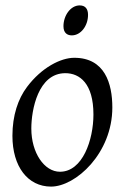

<svg xmlns="http://www.w3.org/2000/svg" viewBox="-20 -671 461 711"><path d="M222 -400C275 -400 326 -362 326 -247C326 -153 286 -35 202 -35C144 -35 96 -105 96 -195C96 -264 121 -400 222 -400ZM396 -273C396 -362 368 -457 255 -457C205 -457 134 -421 80 -349C47 -305 26 -244 26 -168C26 -54 83 20 169 20C260 20 396 -103 396 -273ZM275 -651C241 -651 215 -613 215 -574C215 -548 230 -540 246 -540C279 -540 306 -575 306 -616C306 -638 296 -651 275 -651Z"/></svg>

Font: Temporarium
Style: Italic
Weight: 400
Italic angle: -7°
Version: Version 1.1